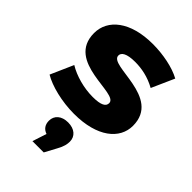

<svg xmlns="http://www.w3.org/2000/svg" viewBox="-238 -652 1022 1022"><g transform="rotate(45 273.0 -141.5)"><path d="M258 9C432 9 525 -69 525 -168C525 -384 205 -301 205 -378C205 -399 228 -417 293 -417C341 -417 395 -407 449 -377L506 -505C452 -535 368 -551 292 -551C123 -551 29 -473 29 -371C29 -154 350 -238 350 -164C350 -140 328 -125 264 -125C198 -125 125 -145 75 -176L18 -47C71 -15 165 9 258 9ZM325 201C343 169 347 147 347 129C347 90 317 63 268 63C219 63 189 90 189 129C189 158 203 179 230 188L204 268H289Z"/></g></svg>

Font: Montserrat-Alt1 ExtBd
Style: Regular
Weight: 800
Designer: Differentunic
Foundry: Differentunic
Version: Version 7.222